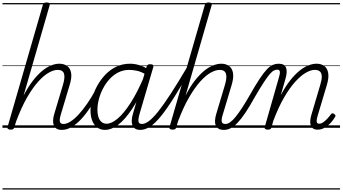

<svg xmlns="http://www.w3.org/2000/svg" viewBox="-20 -1035 2774 1555"><path d="M480 17Q455 17 439 7.5Q423 -2 416 -19.5Q409 -37 410 -61Q411 -85 420 -114L489 -345Q508 -407 498.5 -438Q489 -469 447 -469Q415 -469 375 -446.5Q335 -424 290 -374.5Q245 -325 199 -245Q153 -165 110 -50L96 -4Q93 6 87 10.5Q81 15 66 15Q54 15 46 10Q38 5 41 -6L327 -995Q331 -1006 337.5 -1010.5Q344 -1015 358 -1015Q374 -1015 380 -1009.5Q386 -1004 382 -992L171 -261Q208 -332 246.5 -381.5Q285 -431 322.5 -461.5Q360 -492 395 -505.5Q430 -519 460 -519Q498 -519 523.5 -501Q549 -483 556 -444Q563 -405 543 -343L475 -116Q461 -71 464.5 -51Q468 -31 494 -31Q504 -31 509 -23.5Q514 -16 513 -7Q512 2 503.5 9.5Q495 17 480 17ZM0 490H652V500H0ZM0 -20H652V0H0ZM0 -505H652V-500H0ZM0 -1010H652V-1000H0Z M482 17Q471 17 466 9.5Q461 2 462.5 -7Q464 -16 472 -23.5Q480 -31 495 -31Q520 -31 551.5 -51Q583 -71 617 -108Q651 -145 686 -195.5Q721 -246 754 -307Q759 -316 767.5 -315Q776 -314 782 -307.5Q788 -301 784 -292Q749 -224 712 -167Q675 -110 636.5 -69Q598 -28 559 -5.5Q520 17 482 17ZM652 490V500ZM652 -20V0ZM652 -505V-500ZM652 -1010V-1000Z M830 17Q795 17 768.5 -2Q742 -21 727.5 -56.5Q713 -92 713 -141Q713 -186 726.5 -238Q740 -290 767 -339.5Q794 -389 833 -430Q872 -471 922 -495Q972 -519 1034 -519Q1070 -519 1109.5 -507Q1149 -495 1181 -472L1169 -427Q1126 -454 1091 -461.5Q1056 -469 1026 -469Q979 -469 939 -449Q899 -429 867.5 -394.5Q836 -360 814 -317.5Q792 -275 780.5 -230.5Q769 -186 769 -146Q769 -113 777 -87.5Q785 -62 802 -47.5Q819 -33 843 -33Q884 -33 933.5 -75Q983 -117 1037 -200.5Q1091 -284 1144 -408L1163 -367Q1105 -235 1048 -150Q991 -65 936.5 -24Q882 17 830 17ZM1117 17Q1091 17 1075.5 7.5Q1060 -2 1053 -19Q1046 -36 1047 -60.5Q1048 -85 1057 -114L1167 -495Q1170 -506 1177 -510.5Q1184 -515 1197 -515Q1214 -515 1219.5 -508Q1225 -501 1221 -490L1111 -115Q1098 -70 1101.5 -50.5Q1105 -31 1130 -31Q1140 -31 1144 -23.5Q1148 -16 1147 -7Q1146 2 1138.5 9.5Q1131 17 1117 17ZM652 490H1287V500H652ZM652 -20H1287V0H652ZM652 -505H1287V-500H652ZM652 -1010H1287V-1000H652Z M1117 17Q1106 17 1101 9.5Q1096 2 1097.5 -7Q1099 -16 1107 -23.5Q1115 -31 1130 -31Q1155 -31 1187.5 -55.5Q1220 -80 1262.5 -133.5Q1305 -187 1362 -274.5Q1419 -362 1494 -489Q1499 -499 1508.5 -498Q1518 -497 1524 -490Q1530 -483 1524 -473Q1448 -338 1389 -244.5Q1330 -151 1283 -93.5Q1236 -36 1195.5 -9.5Q1155 17 1117 17ZM1287 490V500ZM1287 -20V0ZM1287 -505V-500ZM1287 -1010V-1000Z M1792 17Q1766 17 1750.5 7.5Q1735 -2 1727.5 -19.5Q1720 -37 1721.5 -61Q1723 -85 1732 -114L1801 -345Q1820 -407 1810 -438Q1800 -469 1759 -469Q1727 -469 1686.5 -446.5Q1646 -424 1601.5 -374.5Q1557 -325 1510.5 -245Q1464 -165 1421 -50L1408 -4Q1405 6 1399 10.5Q1393 15 1378 15Q1366 15 1357.5 10Q1349 5 1353 -6L1639 -995Q1642 -1006 1648.5 -1010.5Q1655 -1015 1669 -1015Q1685 -1015 1691.5 -1009.5Q1698 -1004 1694 -992L1483 -261Q1519 -332 1557.5 -381.5Q1596 -431 1633.5 -461.5Q1671 -492 1706.5 -505.5Q1742 -519 1772 -519Q1809 -519 1834.5 -501Q1860 -483 1867 -444Q1874 -405 1855 -343L1787 -116Q1772 -71 1775.5 -51Q1779 -31 1805 -31Q1816 -31 1821 -23.5Q1826 -16 1824.5 -7Q1823 2 1815 9.5Q1807 17 1792 17ZM1287 490H1963V500H1287ZM1287 -20H1963V0H1287ZM1287 -505H1963V-500H1287ZM1287 -1010H1963V-1000H1287Z M1794 17Q1782 17 1778 9.5Q1774 2 1776 -7Q1778 -16 1786 -23.5Q1794 -31 1806 -31Q1824 -31 1844.5 -45.5Q1865 -60 1888.5 -89Q1912 -118 1940.5 -161.5Q1969 -205 2002 -263Q2049 -346 2083 -397Q2117 -448 2142.5 -474.5Q2168 -501 2190.5 -510Q2213 -519 2238 -519Q2248 -519 2250.5 -511.5Q2253 -504 2249.5 -495Q2246 -486 2240 -478.5Q2234 -471 2228 -471Q2213 -471 2198.5 -464Q2184 -457 2165 -435Q2146 -413 2117 -369Q2088 -325 2045 -251Q2003 -175 1968.5 -123.5Q1934 -72 1904.5 -41Q1875 -10 1848 3.5Q1821 17 1794 17ZM1963 490H2063V500H1963ZM1963 -20H2063V0H1963ZM1963 -505H2063V-500H1963ZM1963 -1010H2063V-1000H1963Z M2148 15Q2136 15 2128.5 10Q2121 5 2124 -6L2239 -408Q2249 -439 2246.5 -455Q2244 -471 2225 -471Q2215 -471 2211 -478.5Q2207 -486 2208.5 -495Q2210 -504 2217.5 -511.5Q2225 -519 2237 -519Q2262 -519 2276.5 -510.5Q2291 -502 2297 -485.5Q2303 -469 2301.5 -446.5Q2300 -424 2292 -397L2254 -264Q2291 -334 2329.5 -383Q2368 -432 2405.5 -462Q2443 -492 2478 -505.5Q2513 -519 2543 -519Q2581 -519 2606 -501Q2631 -483 2638 -444Q2645 -405 2626 -343L2554 -102Q2547 -78 2545 -62.5Q2543 -47 2548 -40Q2553 -33 2564 -33Q2581 -33 2597.5 -44.5Q2614 -56 2630.5 -73.5Q2647 -91 2660 -109Q2666 -117 2671.5 -117.5Q2677 -118 2685 -113Q2696 -106 2697 -99.5Q2698 -93 2693 -87Q2682 -67 2661 -43Q2640 -19 2612 -2Q2584 15 2552 15Q2529 15 2515.5 5.5Q2502 -4 2496.5 -21Q2491 -38 2493 -61Q2495 -84 2504 -112L2573 -345Q2586 -387 2586 -414Q2586 -441 2572 -455Q2558 -469 2530 -469Q2498 -469 2458 -446.5Q2418 -424 2373 -375Q2328 -326 2282 -247.5Q2236 -169 2193 -55L2179 -4Q2176 6 2169.5 10.5Q2163 15 2148 15ZM2063 490H2734V500H2063ZM2063 -20H2734V0H2063ZM2063 -505H2734V-500H2063ZM2063 -1010H2734V-1000H2063Z"/></svg>

Font: Playwrite AU QLD Guides
Style: Regular
Weight: 400
Designer: Veronika Burian, José Scaglione
Foundry: TypeTogether
Version: Version 1.003